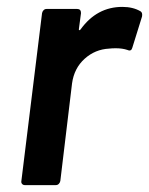

<svg xmlns="http://www.w3.org/2000/svg" viewBox="-20 -537 432 557"><path d="M388 -504Q394 -500 392 -489L364 -399Q361 -387 350 -392Q335 -397 316 -397Q304 -397 297 -396Q256 -394 225.5 -366.5Q195 -339 189 -295L155 -12Q154 -7 150.5 -3.5Q147 0 142 0H52Q47 0 44 -3.5Q41 -7 42 -12L102 -499Q103 -504 106.5 -507.5Q110 -511 115 -511H204Q215 -511 215 -499L209 -454Q208 -450 210 -449.5Q212 -449 214 -452Q261 -517 335 -517Q366 -517 388 -504Z"/></svg>

Font: Barlow SemiBold
Style: Italic
Weight: 600
Italic angle: -7°
Designer: Jeremy Tribby
Foundry: Tribby Type
Version: Version 1.408